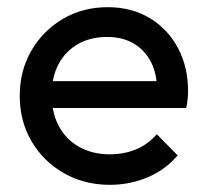

<svg xmlns="http://www.w3.org/2000/svg" viewBox="-20 -505 576 535"><path d="M286 10Q215 10 158 -22.5Q101 -55 68 -111Q35 -167 35 -238Q35 -308 67.5 -364Q100 -420 155.5 -452.5Q211 -485 280 -485Q346 -485 396.5 -455Q447 -425 475.5 -372Q504 -319 504 -252Q504 -242 503 -230.5Q502 -219 499 -204H98V-279H451L418 -250Q418 -298 401 -331.5Q384 -365 353 -383.5Q322 -402 278 -402Q232 -402 197 -382Q162 -362 143 -326Q124 -290 124 -241Q124 -191 144 -153.5Q164 -116 201 -95.5Q238 -75 286 -75Q326 -75 359.5 -89Q393 -103 417 -131L475 -72Q441 -32 391.5 -11Q342 10 286 10Z"/></svg>

Font: Outfit Thin
Style: Regular
Weight: 400
Version: Version 1.100;gftools[0.9.27]